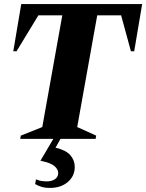

<svg xmlns="http://www.w3.org/2000/svg" viewBox="-20 -680 716 940"><path d="M79 0 82 -16 187 -58 285 -605H168L61 -429H45L84 -660H676L637 -429H621L573 -605H456L358 -58L451 -16L448 0H276L252 43Q303 55 324.5 80Q346 105 346 137Q346 182 312 211Q278 240 225 240Q200 240 182.5 234.5Q165 229 152 221L156 199H160Q169 204 183 206Q197 208 209 208Q234 208 249.5 197Q265 186 265 167Q265 149 246.5 133Q228 117 178 107L241 0Z"/></svg>

Font: Spectral ExtraBold
Style: Italic
Weight: 800
Italic angle: -10°
Designer: Jean-Baptiste Levee
Foundry: Production Type
Version: Version 2.001